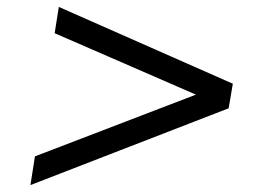

<svg xmlns="http://www.w3.org/2000/svg" viewBox="-20 -562 788 555"><path d="M68 -27 81 -110 553 -291 552 -286 138 -466 150 -542 653 -320 641 -249Z"/></svg>

Font: Nunito Sans 7pt Expanded
Style: Italic
Weight: 400
Width: 7
Italic angle: -9°
Designer: Vernon Adams
Foundry: Vernon Adams
Version: Version 3.101;gftools[0.9.27]